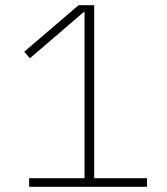

<svg xmlns="http://www.w3.org/2000/svg" viewBox="-20 -718 640 738"><path d="M92 0V-33H305V-671H301L95 -494L73 -519L282 -698H342V-33H545V0Z"/></svg>

Font: IBM Plex Sans KR ExtLt
Style: Regular
Weight: 200
Designer: Mike Abbink; Paul van der Laan; Pieter van Rosmalen; Wujin Sim; Chorong Kim; Dohee Lee;
Foundry: Sandoll Inc.
Version: Version 1.002